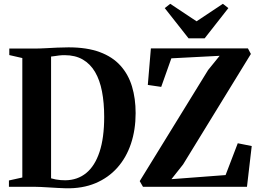

<svg xmlns="http://www.w3.org/2000/svg" viewBox="-20 -1004 1396 1032"><path d="M333 8Q314 7.5 291 6.2Q268 5 244.5 3.5Q221 2 200.2 1Q179.5 0 165 0H28V-34L100 -50V-692L30 -708V-743H162.5Q193 -743 224.5 -744.8Q256 -746.5 287.2 -748Q318.5 -749.5 348.5 -749.5Q447.5 -749.5 516.2 -724Q585 -698.5 627.5 -651.2Q670 -604 689.5 -539.2Q709 -474.5 709 -396Q709 -306.5 684 -231.8Q659 -157 610.8 -102.8Q562.5 -48.5 492.8 -19.2Q423 10 333 8ZM332 -35Q397 -36 443.5 -74Q490 -112 515 -187.5Q540 -263 540 -375.5Q540 -451.5 528.2 -512.5Q516.5 -573.5 491 -617Q465.5 -660.5 425 -684Q384.5 -707.5 327.5 -707.5Q311.5 -707.5 297.2 -705.8Q283 -704 271.8 -702.2Q260.5 -700.5 254.5 -700V-45.5Q266.5 -42 279.5 -39.5Q292.5 -37 305.8 -36Q319 -35 332 -35ZM748.5 0 731 -30.5 1098.5 -627.5 1160.5 -704 901 -690.5 846.5 -537 774.5 -547.5 791 -744H1312.5L1328.5 -714L964 -120L901.5 -41L1192.5 -63L1258 -234L1333 -219L1307.5 0ZM993.5 -798 865.5 -960.5 895 -983.5 1036.5 -889.5 1178 -983.5 1207.5 -960.5 1080 -798Z"/></svg>

Font: Merriweather 96pt
Style: Bold
Weight: 700
Version: Version 2.100